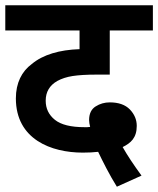

<svg xmlns="http://www.w3.org/2000/svg" viewBox="-20 -642 598 726"><path d="M515.1 22C485.4 -18.6 461.4 -54.7 443.8 -85.9C474.6 -101.1 497.1 -120.6 497.1 -166C497.1 -189.5 488.3 -210 471.2 -228C453.6 -246.1 428.2 -254.9 395 -254.9C376 -254.9 357.9 -250 341.8 -239.7C325.2 -229.5 316.9 -211.9 316.9 -188C316.9 -180.7 318.4 -171.9 320.8 -162.1C316.4 -161.6 312.5 -161.1 309.6 -161.1H309.1H308.6H308.1H307.6H307.1H306.2H305.2H299.8C248 -161.1 210.4 -170.4 187.5 -189C164.6 -207.5 152.8 -231.4 152.8 -261.2C152.8 -294.4 167.5 -319.3 196.8 -335.9C212.9 -344.7 232.4 -351.1 254.4 -354.5C276.4 -357.9 306.6 -359.9 345.2 -359.9H395V-526.9H558.1V-622.1H0V-526.9H280.8V-456.1C205.1 -453.6 142.6 -435.5 100.1 -399.9C62.5 -372.1 40 -328.6 40 -270C40 -114.7 174.3 -64.9 293 -64.9C314.5 -64.9 334 -65.9 351.1 -67.9C368.2 -32.2 394 19.5 421.9 64Z"/></svg>

Font: Noto Reveo Sans
Style: Regular
Weight: 600
Designer: Monotype Design Team
Foundry: Monotype Imaging Inc.
Version: Version 2.007